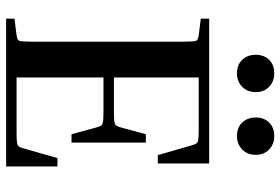

<svg xmlns="http://www.w3.org/2000/svg" viewBox="-168 -770 938 643"><g transform="rotate(90 301.5 -449.0)"><path d="M510 -172H538V0H43V-28L98 -35Q114 -37 117 -43.5Q120 -50 120 -84V-596Q120 -630 117 -636.5Q114 -643 98 -645L43 -652V-680H528V-508H500L468 -619Q465 -631 461.5 -636.5Q458 -642 448 -643.5Q438 -645 414 -645H240V-361H354Q378 -361 388 -362.5Q398 -364 401.5 -369.5Q405 -375 408 -387L430 -468H458V-219H430L408 -300Q405 -312 401.5 -317.5Q398 -323 388 -324.5Q378 -326 354 -326H240V-35H424Q448 -35 458 -36.5Q468 -38 471.5 -43.5Q475 -49 478 -61ZM226 -773Q198 -773 181 -790.5Q164 -808 164 -836Q164 -864 181 -881Q198 -898 226 -898Q253 -898 271 -881Q289 -864 289 -836Q289 -808 271 -790.5Q253 -773 226 -773ZM436 -773Q408 -773 391 -790.5Q374 -808 374 -836Q374 -864 391 -881Q408 -898 436 -898Q463 -898 481 -881Q499 -864 499 -836Q499 -808 481 -790.5Q463 -773 436 -773Z"/></g></svg>

Font: Inria Serif
Style: Bold
Weight: 700
Designer: Black Foundry Team
Foundry: Black Foundry
Version: Version 1.000; ttfautohint (v1.8.3)